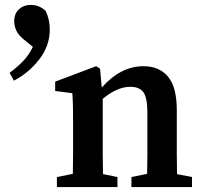

<svg xmlns="http://www.w3.org/2000/svg" viewBox="-20 -763 828 783"><path d="M212 0V-41L277 -54Q278 -91 278 -134.5Q278 -178 278 -210V-263Q278 -304 277.5 -328.5Q277 -353 275 -383L205 -392V-430L372 -493L388 -483L395 -406Q472 -493 565 -493Q630 -493 665.5 -450Q701 -407 701 -314V-210Q701 -176 701 -133Q701 -90 702 -53L763 -41V0H516V-41L580 -54Q581 -91 581 -133.5Q581 -176 581 -210V-305Q581 -364 565 -386.5Q549 -409 511 -409Q458 -409 399 -360V-210Q399 -177 399 -134Q399 -91 400 -53L459 -41V0ZM183 -643Q183 -577 141 -522Q99 -467 37 -434L19 -466Q49 -488 73.5 -513Q98 -538 114 -572L77 -602Q55 -620 46.5 -638.5Q38 -657 38 -676Q38 -708 57.5 -725.5Q77 -743 105 -743Q124 -743 139 -736.5Q154 -730 166 -719Q183 -683 183 -643Z"/></svg>

Font: Source Serif Pro SemiBold
Style: Regular
Weight: 600
Designer: Frank Grießhammer
Foundry: Adobe Systems Incorporated
Version: Version 3.001;hotconv 1.0.111;makeotfexe 2.5.65597